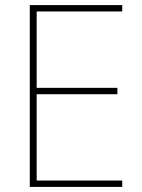

<svg xmlns="http://www.w3.org/2000/svg" viewBox="-20 -734 558 754"><path d="M460 0H97V-714H460V-689H124V-389H441V-364H124V-25H460Z"/></svg>

Font: Noto Sans Display Thin
Style: Regular
Weight: 250
Designer: Monotype Design Team
Foundry: Monotype Imaging Inc.
Version: Version 1.900